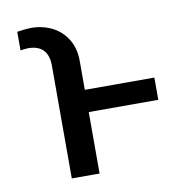

<svg xmlns="http://www.w3.org/2000/svg" viewBox="-66 -600 643 664"><g transform="rotate(-10 255.5 -268.5)"><path d="M133.8 0V-395.5Q133.8 -469.7 62.5 -469.7Q56.6 -469.7 49.6 -468.8Q42.5 -467.8 36.1 -466.8V-532.2Q67.9 -537.1 85 -537.1Q124.5 -537.1 158 -520.8Q191.4 -504.4 211.4 -472.2Q231.4 -439.9 231.4 -395.5V-293.9H475.6V-215.8H231.4V0Z"/></g></svg>

Font: Pretendard
Style: Regular
Weight: 400
Designer: Base glyphs from Inter by Rasmus Andersson; Hangeul glyphs from Noto Sans CJK(Source Han Sans) by Jang Soo-young and Kan
Foundry: Kil Hyung-jin
Version: Version 1.309